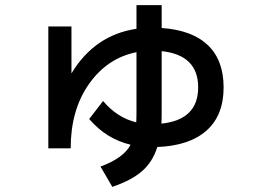

<svg xmlns="http://www.w3.org/2000/svg" viewBox="-20 -657 1040 747"><path d="M511 -637H609V-548Q727 -540 788.5 -481.5Q850 -423 850 -317Q850 -208 783.5 -149Q717 -90 592 -85Q574 -27 532.5 9Q491 45 417 70L371 -9Q461 -42 488 -94Q394 -116 327 -194L381 -264Q436 -199 510 -181Q511 -195 511 -227V-454Q397 -431 326 -330Q255 -229 255 -80H168V-554H258V-373H259Q349 -521 511 -545ZM609 -458V-227Q609 -192 608 -176Q751 -191 751 -317Q751 -443 609 -458Z"/></svg>

Font: M PLUS 1p Medium
Style: Regular
Weight: 500
Version: Version 1.062